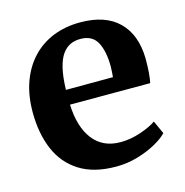

<svg xmlns="http://www.w3.org/2000/svg" viewBox="-90 -652 718 747"><g transform="rotate(-15 269.0 -279.0)"><path d="M289 11Q198.5 11 140.8 -25.8Q83 -62.5 55.8 -127.5Q28.5 -192.5 28.5 -277Q28.5 -345 48 -398.8Q67.5 -452.5 103 -490.2Q138.5 -528 187.8 -547.8Q237 -567.5 297 -567.5Q398 -567.5 451.5 -515Q505 -462.5 507 -367Q507 -334 505.2 -310.2Q503.5 -286.5 499.5 -268.5H176.5Q178 -223.5 188.8 -188Q199.5 -152.5 218.8 -127.5Q238 -102.5 265.5 -89.5Q293 -76.5 329.5 -76.5Q370 -76.5 411 -90.5Q452 -104.5 474.5 -120.5L498.5 -67.5Q482.5 -50 450.2 -32Q418 -14 376 -1.5Q334 11 289 11ZM176 -328 365.5 -328.5Q366.5 -338.5 367.2 -349.8Q368 -361 368 -371.5Q368 -431.5 348.8 -468.2Q329.5 -505 281 -505Q259 -505 240.8 -496.8Q222.5 -488.5 208.2 -468.8Q194 -449 185.8 -414.8Q177.5 -380.5 176 -328Z"/></g></svg>

Font: Merriweather 24pt
Style: Bold
Weight: 700
Designer: Eben Sorkin
Foundry: Eben Sorkin
Version: Version 2.100